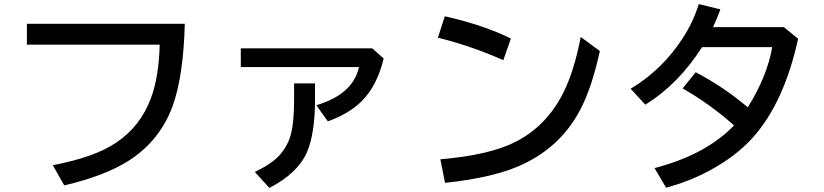

<svg xmlns="http://www.w3.org/2000/svg" viewBox="-20 -857 4040 941"><path d="M111.8 -740.2H885.7Q878.9 -482.4 825.7 -336.4Q763.2 -166.5 609.9 -68.8Q495.1 4.4 294.9 51.8L238.8 -47.4Q441.4 -85.4 549.8 -158.2Q668.9 -237.8 720.7 -378.4Q758.8 -482.4 762.7 -638.2H111.8Z M1160.2 -620.1H1804.2L1860.4 -570.3Q1828.1 -436 1752 -360.4Q1691.4 -300.3 1586.9 -262.2L1530.3 -341.3Q1710 -394.5 1739.3 -528.3H1160.2ZM1421.4 -448.2H1523.9V-370.1Q1523.9 -201.7 1483.9 -109.9Q1438.5 -7.3 1300.3 64L1229 -14.2Q1311.5 -54.2 1348.6 -94.7Q1391.6 -142.6 1406.2 -200.7Q1421.4 -260.3 1421.4 -371.1Z M2446.8 -562Q2292.5 -630.9 2126 -672.4L2160.2 -777.3Q2353 -733.4 2483.9 -668ZM2138.2 -76.2Q2379.9 -96.7 2508.3 -162.6Q2659.7 -240.7 2740.7 -402.3Q2793.5 -506.8 2826.2 -675.8L2919.9 -606.9Q2880.4 -426.3 2824.2 -319.8Q2722.7 -126 2513.7 -39.1Q2381.8 15.6 2161.1 39.1Z M3821.8 -724.1 3891.6 -667Q3823.2 -354.5 3669.9 -183.1Q3585 -88.4 3450.2 -17.1Q3354.5 33.2 3244.6 63L3188 -33.2Q3439 -98.6 3577.6 -242.2Q3463.4 -344.7 3325.7 -423.8L3389.6 -502.9Q3523.9 -433.1 3645 -331.1Q3740.2 -483.4 3764.6 -626H3420.9Q3302.7 -441.9 3142.6 -344.2L3070.8 -421.9Q3225.6 -515.1 3325.2 -668.5Q3376.5 -746.6 3404.8 -836.9L3510.7 -811Q3494.6 -767.1 3474.6 -724.1Z"/></svg>

Font: BIZ UDGothic
Style: Bold
Weight: 700
Monospace: yes
Designer: TypeBank Co., Ltd.
Foundry: Morisawa Inc.
Version: Version 1.05